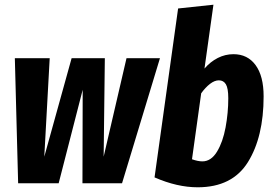

<svg xmlns="http://www.w3.org/2000/svg" viewBox="-20 -778 1159 815"><path d="M659 -531 498 0H330L331 -397L229 0H57L43 -531H191L168 -113L284 -531H425L420 -113L517 -531Z M1099 -369Q1099 -197 1032.5 -90Q966 17 819 17Q732 17 636 -25L736 -742L886 -758L848 -487Q873 -516 904.5 -532Q936 -548 971 -548Q1031 -548 1065 -501.5Q1099 -455 1099 -369ZM834 -382 795 -102Q820 -93 839 -93Q876 -93 901 -134Q926 -175 937.5 -237Q949 -299 949 -361Q949 -403 939 -420Q929 -437 909 -437Q891 -437 871.5 -422Q852 -407 834 -382Z"/></svg>

Font: Fira Sans Extra Condensed
Style: Bold Italic
Weight: 700
Width: 3
Italic angle: -8°
Designer: Carrois Corporate & Edenspiekermann AG
Foundry: Carrois Corporate GbR & Edenspiekermann AG
Version: Version 4.203